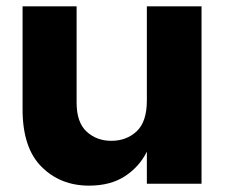

<svg xmlns="http://www.w3.org/2000/svg" viewBox="-20 -578 713 604"><path d="M260 6Q170 6 110.5 -53.5Q51 -113 51 -234V-558H221V-255Q221 -193 252.5 -164Q284 -135 330 -135Q378 -135 410 -165Q442 -195 442 -262V-558H614V0H442V-101Q419 -54 373.5 -24Q328 6 260 6Z"/></svg>

Font: Ulagadi Sans
Style: Bold
Weight: 700
Designer: Ninad Kale (Devanagari), Jonny Pinhorn (Latin)
Foundry: Indian Type Foundry
Version: Version 3.01;March 29, 2020;FontCreator 12.0.0.2522 64-bit; 